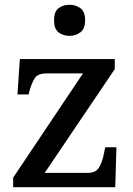

<svg xmlns="http://www.w3.org/2000/svg" viewBox="-20 -783 556 803"><path d="M35 0V-40L327 -476H174Q139 -476 126 -457Q113 -438 102 -398L100 -388H53L63 -536H460V-494L167 -60H348Q381 -60 394.5 -83Q408 -106 415 -142L420 -167H467L462 0ZM271 -633Q243 -633 224.5 -648Q206 -663 206 -698Q206 -734 224.5 -748.5Q243 -763 271 -763Q297 -763 316.5 -748.5Q336 -734 336 -698Q336 -663 316.5 -648Q297 -633 271 -633Z"/></svg>

Font: Noto Serif Hentaigana Medium
Style: Regular
Weight: 500
Designer: Kazuhiro Yamada
Foundry: nipponia
Version: Version 1.000; ttfautohint (v1.8.4.7-5d5b)